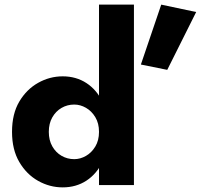

<svg xmlns="http://www.w3.org/2000/svg" viewBox="-20 -800 868 830"><path d="M408 -780V0H559V-780ZM32 -230Q32 -153 63.5 -99.5Q95 -46 145 -18Q195 10 251 10Q309 10 353.5 -19Q398 -48 424 -102Q450 -156 450 -230Q450 -305 424 -358.5Q398 -412 353.5 -441Q309 -470 251 -470Q195 -470 145 -442Q95 -414 63.5 -361Q32 -308 32 -230ZM191 -230Q191 -266 206 -292.5Q221 -319 246 -333.5Q271 -348 301 -348Q327 -348 351.5 -334Q376 -320 392 -293.5Q408 -267 408 -230Q408 -193 392 -166.5Q376 -140 351.5 -126Q327 -112 301 -112Q271 -112 246 -126.5Q221 -141 206 -167.5Q191 -194 191 -230ZM677 -780 589 -521 703 -498 828 -748Z"/></svg>

Font: Glinicke Jost Bold
Style: Bold
Weight: 700
Version: Version 3.710